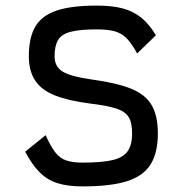

<svg xmlns="http://www.w3.org/2000/svg" viewBox="-20 -652 640 686"><path d="M275 14Q222 14 185.5 2.5Q149 -9 121.5 -36.5Q94 -64 70 -110L143 -169Q160 -131 176.5 -109Q193 -87 216 -79Q239 -71 275 -71Q346 -71 384 -80.5Q422 -90 437 -113Q452 -136 452 -175Q452 -214 439.5 -234Q427 -254 394.5 -264.5Q362 -275 302 -282Q225 -292 176.5 -311Q128 -330 105.5 -364.5Q83 -399 83 -451Q83 -518 106.5 -557.5Q130 -597 183 -614.5Q236 -632 325 -632Q381 -632 418.5 -622Q456 -612 484.5 -589Q513 -566 537 -526L470 -461Q451 -496 433 -514.5Q415 -533 390.5 -540Q366 -547 325 -547Q266 -547 233 -538.5Q200 -530 187.5 -509Q175 -488 175 -451Q175 -413 205 -395.5Q235 -378 308 -368Q396 -356 447.5 -335.5Q499 -315 521.5 -277Q544 -239 544 -175Q544 -106 518 -64.5Q492 -23 433.5 -4.5Q375 14 275 14Z"/></svg>

Font: Victor Mono Thin SemiBold
Style: Regular
Weight: 600
Monospace: yes
Version: Version 1.561;gftools[0.9.30]